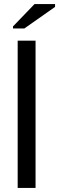

<svg xmlns="http://www.w3.org/2000/svg" viewBox="-20 -925 291 945"><path d="M67 0V-725H155V0ZM44 -785V-795L150 -905H251V-891L100 -785Z"/></svg>

Font: Libra Sans
Style: Regular
Weight: 400
Foundry: Context Ltd
Version: Version 1.000; ttfautohint (v1.3)